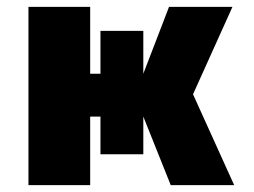

<svg xmlns="http://www.w3.org/2000/svg" viewBox="-20 -540 741 560"><path d="M63 0V-520H243V-325H273V-450H398V-325L473 -520H658L543 -265L663 0H478L398 -200V-90H273V-200H243V0Z"/></svg>

Font: M PLUS 1p Black
Style: Regular
Weight: 900
Version: Version 1.061